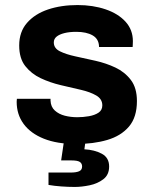

<svg xmlns="http://www.w3.org/2000/svg" viewBox="-20 -558 596 760"><path d="M281 12Q206 12 153.5 -9Q101 -30 73.5 -67.5Q46 -105 46 -155Q46 -159 46.5 -163Q47 -167 47 -167H180V-160Q181 -135 197 -120.5Q213 -106 236.5 -100Q260 -94 286 -94Q309 -94 332 -98Q355 -102 370 -112Q385 -122 385 -141Q385 -166 361 -180Q337 -194 300 -202.5Q263 -211 220.5 -221Q178 -231 141 -248.5Q104 -266 80 -296.5Q56 -327 56 -378Q56 -432 87 -467.5Q118 -503 170 -520.5Q222 -538 287 -538Q348 -538 398 -521Q448 -504 477 -472Q506 -440 506 -395Q506 -387 505.5 -380Q505 -373 505 -372H372V-374Q371 -404 346.5 -418Q322 -432 282 -432Q255 -432 235 -427Q215 -422 204 -413Q193 -404 193 -390Q193 -367 217 -355Q241 -343 278 -335Q315 -327 357.5 -317.5Q400 -308 437 -290.5Q474 -273 498 -241.5Q522 -210 522 -158Q522 -94 490.5 -57Q459 -20 404.5 -4Q350 12 281 12ZM276 182Q251 182 223 180Q195 178 172 174V125H260Q281 125 293 120Q305 115 305 101Q305 89 296 83Q287 77 263 77H222L235 -11H320L314 33Q354 35 383 50.5Q412 66 412 101Q412 134 389 151.5Q366 169 334.5 175.5Q303 182 276 182Z"/></svg>

Font: Archivo VF Beta
Style: Regular
Weight: 400
Designer: Hector Gatti
Foundry: Omnibus-Type
Version: Version 1.002